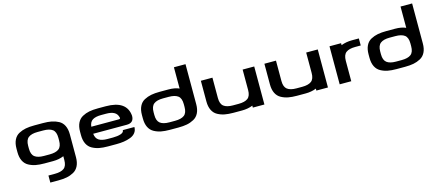

<svg xmlns="http://www.w3.org/2000/svg" viewBox="-61 -1428 5433 2370"><g transform="rotate(-15 2655.5 -243.0)"><path d="M208 -226Q208 -151 247 -121Q286 -91 364 -91H437Q516 -91 555 -120.5Q594 -150 594 -226V-262Q594 -338 555 -367.5Q516 -397 437 -397H364Q286 -397 247 -367Q208 -337 208 -262ZM355 157H437Q516 157 555 127.5Q594 98 594 22V-26Q533 0 457 0H346Q283 0 236 -9Q189 -18 147 -41Q105 -64 82.5 -109.5Q60 -155 60 -222V-266Q60 -332 82.5 -377.5Q105 -423 147 -445.5Q189 -468 236 -477Q283 -486 346 -486H457Q519 -486 566 -477Q613 -468 655 -445.5Q697 -423 719.5 -377.5Q742 -332 742 -266V26Q742 92 719.5 137.5Q697 183 655 206Q613 229 566 238Q519 247 457 247H355Z M1451 -198H1022Q1028 -139 1066.5 -114.5Q1105 -90 1176 -90H1247Q1305 -90 1346 -103.5Q1387 -117 1387 -147H1535Q1535 -104 1511.5 -74Q1488 -44 1447 -28.5Q1406 -13 1362 -6.5Q1318 0 1267 0H1158Q1095 0 1048 -9Q1001 -18 959 -41Q917 -64 894.5 -109.5Q872 -155 872 -221V-265Q872 -331 894.5 -376.5Q917 -422 959 -445Q1001 -468 1048 -477Q1095 -486 1158 -486H1259Q1527 -486 1543 -288Q1543 -198 1451 -198ZM1176 -396Q1105 -396 1066.5 -372Q1028 -348 1022 -288H1370Q1383 -288 1388 -291.5Q1393 -295 1392 -304Q1381 -354 1343 -375Q1305 -396 1240 -396Z M2197 -733H2345V-222Q2345 -155 2322.5 -109.5Q2300 -64 2257.5 -41Q2215 -18 2168 -9Q2121 0 2059 0H1948Q1886 0 1839 -9Q1792 -18 1750 -41Q1708 -64 1685.5 -109.5Q1663 -155 1663 -222V-266Q1663 -332 1685.5 -377.5Q1708 -423 1750 -445.5Q1792 -468 1839 -477Q1886 -486 1948 -486H2059Q2143 -486 2197 -461ZM2197 -226V-262Q2197 -338 2158 -367.5Q2119 -397 2040 -397H1967Q1889 -397 1850 -367Q1811 -337 1811 -262V-226Q1811 -151 1850 -121Q1889 -91 1967 -91H2040Q2119 -91 2158 -120.5Q2197 -150 2197 -226Z M2623 -225Q2623 -150 2662 -120Q2701 -90 2779 -90H2852Q2931 -90 2970 -119.5Q3009 -149 3009 -225V-486H3157V0H3009V-25Q2947 0 2872 0H2761Q2698 0 2651 -9Q2604 -18 2562 -41Q2520 -64 2497.5 -109.5Q2475 -155 2475 -221V-486H2623Z M3435 -225Q3435 -150 3474 -120Q3513 -90 3591 -90H3664Q3743 -90 3782 -119.5Q3821 -149 3821 -225V-486H3969V0H3821V-25Q3759 0 3684 0H3573Q3510 0 3463 -9Q3416 -18 3374 -41Q3332 -64 3309.5 -109.5Q3287 -155 3287 -221V-486H3435Z M4494 -396H4424Q4345 -396 4306 -366.5Q4267 -337 4267 -261V0H4119V-486H4267V-461Q4331 -486 4406 -486H4494Z M5093 -733H5241V-222Q5241 -155 5218.5 -109.5Q5196 -64 5153.5 -41Q5111 -18 5064 -9Q5017 0 4955 0H4844Q4782 0 4735 -9Q4688 -18 4646 -41Q4604 -64 4581.5 -109.5Q4559 -155 4559 -222V-266Q4559 -332 4581.5 -377.5Q4604 -423 4646 -445.5Q4688 -468 4735 -477Q4782 -486 4844 -486H4955Q5039 -486 5093 -461ZM5093 -226V-262Q5093 -338 5054 -367.5Q5015 -397 4936 -397H4863Q4785 -397 4746 -367Q4707 -337 4707 -262V-226Q4707 -151 4746 -121Q4785 -91 4863 -91H4936Q5015 -91 5054 -120.5Q5093 -150 5093 -226Z"/></g></svg>

Font: Aneo
Style: Bold
Weight: 700
Designer: Anastasios Pappas
Foundry: Anastasios Pappas
Version: Version 1.000